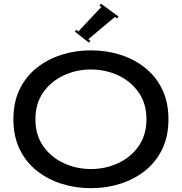

<svg xmlns="http://www.w3.org/2000/svg" viewBox="-20 -973 950 1003"><path d="M379.3 -817.5 389.5 -809 509.3 -936.5 499.1 -944.1 507.6 -953.5 599.4 -886.3 590.9 -877 580.7 -884.6 441.3 -768.2 452.4 -759.7 443.9 -750.3 370.8 -808.1ZM50 -350Q50 -438 82 -505Q114 -572 170.5 -617.5Q227 -663 300 -686.5Q373 -710 455 -710Q537 -710 610 -686.5Q683 -663 739.5 -617.5Q796 -572 828 -505Q860 -438 860 -350Q860 -262 828 -195Q796 -128 739.5 -82.5Q683 -37 610 -13.5Q537 10 455 10Q373 10 300 -13.5Q227 -37 170.5 -82.5Q114 -128 82 -195Q50 -262 50 -350ZM165 -350Q165 -268 205.5 -210Q246 -152 312.5 -121Q379 -90 455 -90Q532 -90 598 -121Q664 -152 704.5 -210Q745 -268 745 -350Q745 -432 704.5 -490Q664 -548 598 -579Q532 -610 455 -610Q379 -610 312.5 -579Q246 -548 205.5 -490Q165 -432 165 -350Z"/></svg>

Font: Copperplate CC
Style: Regular
Weight: 400
Designer: indestructible type*
Foundry: Cowboy Collective
Version: Version 1.000